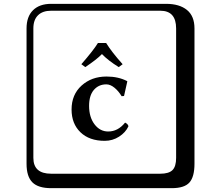

<svg xmlns="http://www.w3.org/2000/svg" viewBox="-20 -774 1140 1006"><path d="M536.1 -548.8Q565.9 -500.5 622.6 -437.5L602.1 -422.4Q546.4 -457 514.2 -490.7Q486.3 -461.9 426.8 -422.4L406.2 -437.5Q469.7 -510.3 493.2 -548.8ZM537.1 -332Q497.1 -332 471.9 -303Q446.8 -273.9 446.8 -219.2Q446.8 -160.2 475.3 -122.6Q503.9 -85 546.9 -85Q597.7 -85 634.8 -130.9H637.2Q652.3 -122.1 652.8 -111.8Q637.7 -79.6 603.8 -57.9Q569.8 -36.1 528.8 -36.1Q447.8 -36.1 401.4 -81.1Q355 -126 355 -200.2Q355 -278.3 407.5 -325.7Q460 -373 538.1 -373Q600.1 -373 646 -349.1L647 -347.2L629.9 -271L617.2 -270Q601.1 -296.9 579.6 -314.5Q558.1 -332 537.1 -332ZM248 -717.8Q203.1 -717.8 179 -693.8Q154.8 -669.9 154.8 -625V53.2Q154.8 136.2 248 136.2H819.8Q864.7 136.2 883.8 117.2Q902.8 98.1 902.8 53.2V-625Q902.8 -717.8 819.8 -717.8ZM999 84Q999 152.8 972.4 182.4Q945.8 211.9 879.9 211.9H248Q180.2 211.9 149.7 181.4Q119.1 150.9 119.1 84V-625Q119.1 -687 153.1 -720.5Q187 -753.9 248 -753.9H850.1Q919.9 -753.9 959.5 -721.9Q999 -689.9 999 -625Z"/></svg>

Font: Linux Biolinum Keyboard
Style: Regular
Weight: 700
Designer: Philipp H. Poll
Foundry: Philipp H. Poll
Version: Version 0.6.1 ; ttfautohint (v0.9)